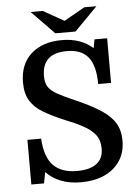

<svg xmlns="http://www.w3.org/2000/svg" viewBox="-60 -936 724 994"><g transform="rotate(-5 302.0 -439.5)"><path d="M321 11Q263 11 217.5 -6.5Q172 -24 140 -58L129 0H63V-232H134Q140 -135 182.5 -92Q225 -49 305 -49Q372 -49 407 -75.5Q442 -102 442 -154Q442 -197 420.5 -225Q399 -253 358.5 -275Q318 -297 262 -319Q200 -345 156 -371Q112 -397 89 -434Q66 -471 66 -529Q66 -625 125.5 -678Q185 -731 285 -731Q384 -731 446 -675L454 -720H520V-488H453Q453 -583 417.5 -627.5Q382 -672 306 -672Q177 -672 177 -553Q177 -519 190 -498Q203 -477 234.5 -459Q266 -441 324 -416Q407 -380 457.5 -347Q508 -314 530.5 -276Q553 -238 553 -186Q553 -123 523 -79Q493 -35 441 -12Q389 11 321 11ZM360 -769 479 -890H416L308 -829L200 -890H137L255 -769Z"/></g></svg>

Font: Domine Medium
Style: Regular
Weight: 500
Designer: Pablo Impallari, Rodrigo Fuenzalida, Brenda Gallo
Foundry: Pablo Impallari, Rodrigo Fuenzalida, Brenda Gallo
Version: Version 2.000